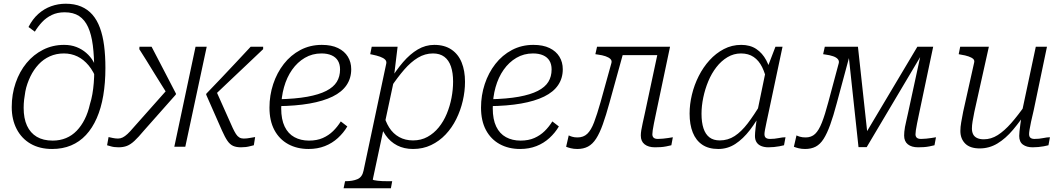

<svg xmlns="http://www.w3.org/2000/svg" viewBox="-20 -788 5700 1031"><path d="M327 -722Q288 -722 258 -707.5Q228 -693 206 -669.5Q184 -646 167 -618L133 -643Q155 -686 186 -713.5Q217 -741 254.5 -754.5Q292 -768 333 -768Q380 -768 415.5 -753Q451 -738 476 -709.5Q501 -681 516.5 -639Q532 -597 539 -543Q546 -489 546 -423Q546 -343 534.5 -275Q523 -207 499.5 -153.5Q476 -100 441.5 -63Q407 -26 361.5 -7Q316 12 260 12Q193 12 144.5 -16Q96 -44 69.5 -95Q43 -146 43 -213Q43 -282 64 -343Q85 -404 122.5 -449.5Q160 -495 211.5 -521Q263 -547 324 -547Q361 -547 390.5 -535.5Q420 -524 443 -504Q466 -484 480.5 -459Q495 -434 501 -407V-355Q483 -404 456 -436.5Q429 -469 395.5 -485Q362 -501 323 -501Q282 -501 247.5 -485.5Q213 -470 187 -442Q161 -414 143 -377Q134 -358 127 -338Q120 -318 116 -296.5Q112 -275 109.5 -253Q107 -231 107 -209Q107 -152 125 -113Q143 -74 177.5 -53.5Q212 -33 263 -33Q302 -33 334.5 -46.5Q367 -60 392 -86Q417 -112 435 -148Q453 -184 463 -229Q471 -254 476 -282.5Q481 -311 483.5 -342.5Q486 -374 486 -407Q486 -485 478.5 -544Q471 -603 453 -642.5Q435 -682 404.5 -702Q374 -722 327 -722Z M1230 -100 1138 -306 1124 -269Q1166 -309 1212.5 -353Q1259 -397 1305.5 -441Q1352 -485 1393 -524V-537H1326Q1290 -498 1249 -454.5Q1208 -411 1167 -367.5Q1126 -324 1088 -285L1087 -280L1172 -87Q1188 -51 1201.5 -31.5Q1215 -12 1232 -4.5Q1249 3 1274 3Q1288 3 1300 1.5Q1312 0 1323 -3Q1334 -6 1343 -8L1350 -52Q1340 -51 1323 -47.5Q1306 -44 1288 -44Q1275 -44 1265 -50Q1255 -56 1247 -68.5Q1239 -81 1230 -100ZM916 0H975L1090 -537H1030ZM694 -100Q678 -81 664.5 -68.5Q651 -56 639 -50Q627 -44 614 -44Q600 -44 586 -47Q572 -50 563 -52L555 -8Q563 -6 572.5 -3Q582 0 593 1.5Q604 3 616 3Q642 3 661.5 -4.5Q681 -12 702 -31.5Q723 -51 753 -87L924 -280L925 -285Q905 -324 882 -368Q859 -412 836.5 -455.5Q814 -499 794 -537H729L728 -524Q747 -495 766.5 -463Q786 -431 806.5 -398Q827 -365 847 -333Q867 -301 886 -271L877 -306Z M1637 12Q1575 12 1527.5 -14Q1480 -40 1453.5 -89.5Q1427 -139 1427 -210Q1427 -276 1447 -336.5Q1467 -397 1504 -444.5Q1541 -492 1593 -519.5Q1645 -547 1708 -547Q1760 -547 1795 -530Q1830 -513 1848 -483.5Q1866 -454 1866 -416Q1866 -368 1841 -331Q1816 -294 1766 -269.5Q1716 -245 1642 -232Q1568 -219 1470 -218L1475 -255Q1567 -257 1630 -268.5Q1693 -280 1732 -300Q1771 -320 1788.5 -348.5Q1806 -377 1806 -415Q1806 -443 1794.5 -462Q1783 -481 1760.5 -491Q1738 -501 1706 -501Q1657 -501 1617 -477.5Q1577 -454 1548.5 -413.5Q1520 -373 1505 -319.5Q1490 -266 1490 -206Q1490 -147 1508.5 -108.5Q1527 -70 1561 -51.5Q1595 -33 1639 -33Q1682 -33 1713.5 -47Q1745 -61 1768.5 -84Q1792 -107 1810 -136L1845 -109Q1825 -75 1794.5 -47Q1764 -19 1724.5 -3.5Q1685 12 1637 12Z M1825 223 1833 185H1835Q1874 185 1899.5 174Q1925 163 1932 129L2054 -446Q2057 -459 2048 -468Q2039 -477 2021 -483.5Q2003 -490 1978 -495L1968 -497L1976 -537H2115L2096 -380L2100 -378L1982 175Q1981 178 1988.5 179.5Q1996 181 2007.5 182.5Q2019 184 2033 184.5Q2047 185 2061 185H2086L2079 223ZM2013 -145 2039 -180Q2049 -136 2070 -103Q2091 -70 2123.5 -52Q2156 -34 2198 -34Q2241 -34 2275.5 -53Q2310 -72 2336 -104Q2362 -136 2379 -177Q2396 -218 2404.5 -262.5Q2413 -307 2413 -350Q2413 -397 2401.5 -431Q2390 -465 2366 -483Q2342 -501 2305 -501Q2262 -501 2224 -478Q2186 -455 2150.5 -414Q2115 -373 2078 -318L2071 -352Q2107 -411 2144.5 -454.5Q2182 -498 2223.5 -522.5Q2265 -547 2312 -547Q2367 -547 2404 -522Q2441 -497 2459 -452.5Q2477 -408 2477 -349Q2477 -298 2465 -246.5Q2453 -195 2430 -148.5Q2407 -102 2373 -66Q2339 -30 2295 -9Q2251 12 2198 12Q2150 12 2113 -7Q2076 -26 2051 -61.5Q2026 -97 2013 -145Z M2773 12Q2711 12 2663.5 -14Q2616 -40 2589.5 -89.5Q2563 -139 2563 -210Q2563 -276 2583 -336.5Q2603 -397 2640 -444.5Q2677 -492 2729 -519.5Q2781 -547 2844 -547Q2896 -547 2931 -530Q2966 -513 2984 -483.5Q3002 -454 3002 -416Q3002 -368 2977 -331Q2952 -294 2902 -269.5Q2852 -245 2778 -232Q2704 -219 2606 -218L2611 -255Q2703 -257 2766 -268.5Q2829 -280 2868 -300Q2907 -320 2924.5 -348.5Q2942 -377 2942 -415Q2942 -443 2930.5 -462Q2919 -481 2896.5 -491Q2874 -501 2842 -501Q2793 -501 2753 -477.5Q2713 -454 2684.5 -413.5Q2656 -373 2641 -319.5Q2626 -266 2626 -206Q2626 -147 2644.5 -108.5Q2663 -70 2697 -51.5Q2731 -33 2775 -33Q2818 -33 2849.5 -47Q2881 -61 2904.5 -84Q2928 -107 2946 -136L2981 -109Q2961 -75 2930.5 -47Q2900 -19 2860.5 -3.5Q2821 12 2773 12Z M3205 -240Q3186 -173 3170 -131Q3154 -89 3133.5 -69.5Q3113 -50 3081 -50Q3064 -50 3051.5 -54Q3039 -58 3034 -61L3020 0Q3029 4 3045 8Q3061 12 3080 12Q3113 12 3137.5 -1Q3162 -14 3181 -43.5Q3200 -73 3217 -120.5Q3234 -168 3253 -237L3336 -537H3186L3177 -497L3190 -495Q3214 -492 3231.5 -486Q3249 -480 3258 -471Q3267 -462 3263 -449ZM3292 -492H3519L3530 -537H3301ZM3483 -67Q3483 -75 3485 -89Q3487 -103 3491.5 -125.5Q3496 -148 3503 -181L3578 -537H3519L3443 -181Q3436 -149 3431 -126.5Q3426 -104 3423.5 -88.5Q3421 -73 3421 -60Q3421 -29 3441.5 -13Q3462 3 3497 3Q3513 3 3528 2Q3543 1 3558 -2Q3573 -5 3585 -8L3593 -51Q3582 -49 3568.5 -47Q3555 -45 3540.5 -43.5Q3526 -42 3513 -42Q3497 -42 3490 -48.5Q3483 -55 3483 -67Z M4124 -376 4100 -342Q4090 -392 4072.5 -427.5Q4055 -463 4027 -482Q3999 -501 3959 -501Q3920 -501 3886.5 -481Q3853 -461 3827 -427.5Q3801 -394 3783.5 -352Q3766 -310 3756.5 -264.5Q3747 -219 3747 -177Q3747 -131 3757.5 -99Q3768 -67 3789.5 -50.5Q3811 -34 3845 -34Q3889 -34 3925 -57.5Q3961 -81 3995 -125.5Q4029 -170 4066 -232L4076 -201Q4044 -138 4007 -90Q3970 -42 3928.5 -15Q3887 12 3837 12Q3785 12 3751 -11Q3717 -34 3700 -76.5Q3683 -119 3683 -178Q3683 -228 3695.5 -280Q3708 -332 3732 -379.5Q3756 -427 3790 -464.5Q3824 -502 3867 -524.5Q3910 -547 3960 -547Q4008 -547 4041 -525Q4074 -503 4094.5 -464.5Q4115 -426 4124 -376ZM4182 -537 4110 -197Q4102 -160 4096.5 -134Q4091 -108 4088 -92Q4085 -76 4085 -68Q4085 -54 4092.5 -48Q4100 -42 4115 -42Q4139 -42 4161 -46.5Q4183 -51 4198 -51L4190 -8Q4179 -5 4165 -2.5Q4151 0 4136 1.5Q4121 3 4106 3Q4085 3 4068.5 -3.5Q4052 -10 4043 -23.5Q4034 -37 4034 -58Q4034 -72 4037.5 -103Q4041 -134 4046 -169L4043 -171L4091 -403L4096 -412L4144 -537Z M4587 -537H4532L4590 2H4634L4954 -537H4906L4616 -50H4640ZM4428 -240Q4410 -172 4393.5 -130Q4377 -88 4357 -69Q4337 -50 4306 -50Q4288 -50 4275 -54Q4262 -58 4257 -61L4243 0Q4252 4 4268 8Q4284 12 4303 12Q4336 12 4360 -0.5Q4384 -13 4402.5 -42Q4421 -71 4438 -118Q4455 -165 4473 -233L4555 -537H4409L4400 -497L4413 -495Q4436 -492 4453.5 -486Q4471 -480 4479 -470.5Q4487 -461 4484 -449ZM4896 -67Q4896 -75 4898 -89Q4900 -103 4904.5 -125.5Q4909 -148 4916 -181L4991 -537H4933L4856 -181Q4851 -157 4846.5 -138.5Q4842 -120 4839.5 -106Q4837 -92 4836 -80.5Q4835 -69 4835 -60Q4835 -29 4855 -13Q4875 3 4910 3Q4925 3 4940.5 2Q4956 1 4971 -2Q4986 -5 4998 -8L5006 -51Q4995 -49 4981.5 -47Q4968 -45 4953.5 -43.5Q4939 -42 4926 -42Q4910 -42 4903 -48.5Q4896 -55 4896 -67Z M5212 -187Q5206 -157 5202.5 -136Q5199 -115 5199 -98Q5199 -80 5205.5 -67Q5212 -54 5226.5 -47Q5241 -40 5263 -40Q5302 -40 5337.5 -62.5Q5373 -85 5410 -127Q5447 -169 5488 -228L5500 -200Q5460 -139 5420 -91.5Q5380 -44 5336 -17.5Q5292 9 5241 9Q5189 9 5163 -17Q5137 -43 5137 -85Q5137 -106 5141.5 -131.5Q5146 -157 5152 -188L5211 -452Q5214 -464 5206 -471.5Q5198 -479 5181 -485Q5164 -491 5138 -495L5128 -497L5136 -537H5290ZM5531 -197Q5522 -160 5516.5 -134Q5511 -108 5508.5 -92Q5506 -76 5506 -68Q5506 -54 5513.5 -48Q5521 -42 5535 -42Q5560 -42 5581.5 -46.5Q5603 -51 5618 -51L5610 -8Q5599 -5 5585 -2.5Q5571 0 5556 1.5Q5541 3 5525 3Q5493 3 5473 -11.5Q5453 -26 5453 -58Q5453 -67 5454.5 -82.5Q5456 -98 5459 -120Q5462 -142 5466 -169L5464 -170L5542 -537H5602Z"/></svg>

Font: Roboto Serif ExtraLight
Style: Italic
Weight: 250
Italic angle: -10°
Designer: Greg Gazdowicz
Foundry: Commercial Type
Version: Version 1.008